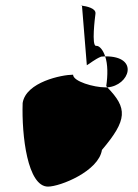

<svg xmlns="http://www.w3.org/2000/svg" viewBox="-20 -684 511 712"><path d="M64 -302C60 -181 82 8 158 8C203 8 346 -49 358 -128C453 -240 453 -283 378 -360H371C328 -360 251 -382 251 -407C210 -407 76 -380 64 -302ZM284 -663C284 -663 284 -664 284 -664C275 -664 277 -663 284 -663ZM284 -663 302 -442C313 -448 331 -464 355 -474C360 -474 365 -475 370 -475C362 -499 349 -514 338 -514H336C319 -514 332 -618 334 -633C337 -654 299 -661 284 -663ZM370 -475C380 -446 380 -405 374 -365L378 -360C460 -366 499 -476 370 -475Z"/></svg>

Font: Ampere
Style: SCUltCndIta
Weight: 400
Version: Version 1